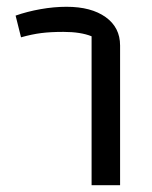

<svg xmlns="http://www.w3.org/2000/svg" viewBox="-20 -546 448 566"><path d="M250 -439Q218 -452 167 -452Q129 -452 101.5 -448.5Q74 -445 42 -436L26 -500Q60 -512 99.5 -519Q139 -526 176 -526Q249 -526 291.5 -495.5Q334 -465 334 -412V0H250Z"/></svg>

Font: Athiti Medium
Style: Regular
Weight: 500
Designer: CadsonDemak Team
Foundry: CadsonDemak
Version: Version 1.032